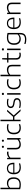

<svg xmlns="http://www.w3.org/2000/svg" viewBox="3302 -4150 1078 7721"><g transform="rotate(-90 3840.5 -289.0)"><path d="M277.5 9.5Q181 9.5 92.5 -16.5V-808H153V-479.5H157Q189 -512 234.8 -530.8Q280.5 -549.5 337.5 -549.5Q403 -549.5 456.2 -522.5Q509.5 -495.5 540.5 -436.5Q571.5 -377.5 571.5 -281.5Q571.5 9.5 277.5 9.5ZM283.5 -42Q396 -42 453 -98.8Q510 -155.5 510 -275.5Q510 -358 485.8 -406.2Q461.5 -454.5 419.5 -475.5Q377.5 -496.5 324.5 -496.5Q276.5 -496.5 231.8 -479Q187 -461.5 153 -422V-59.5Q178.5 -52 211.5 -47Q244.5 -42 283.5 -42Z M968.5 9.5Q836.5 9.5 765 -58.2Q693.5 -126 693.5 -270.5Q693.5 -408.5 756.2 -479Q819 -549.5 929 -549.5Q1038.5 -549.5 1098 -478.5Q1157.5 -407.5 1157.5 -269.5V-249.5H755Q758.5 -139 814.8 -90Q871 -41 975 -41Q1011.5 -41 1050 -47.8Q1088.5 -54.5 1130 -67V-16Q1045.5 9.5 968.5 9.5ZM928.5 -502.5Q847.5 -502.5 802.8 -452.5Q758 -402.5 755 -294H1098.5Q1096 -401.5 1052.8 -452Q1009.5 -502.5 928.5 -502.5Z M1300 0V-541.5H1351.5L1356.5 -469H1361Q1394 -505 1444.5 -525.5Q1495 -546 1545.5 -546Q1561 -546 1574 -545Q1587 -544 1601.5 -541V-484.5Q1588 -487 1573.8 -487.8Q1559.5 -488.5 1544 -488.5Q1501 -488.5 1448.8 -469.8Q1396.5 -451 1360.5 -408.5V0Z M1890.5 9Q1803 9 1748.5 -37.5Q1694 -84 1694 -193V-541.5H1754.5V-196Q1754.5 -112 1794.5 -78.8Q1834.5 -45.5 1899 -45.5Q1947.5 -45.5 1998.2 -65Q2049 -84.5 2088 -126V-541.5H2148.5V0H2097L2092.5 -62H2088Q2048 -27 1997 -9Q1946 9 1890.5 9ZM2044 -670Q2024 -670 2012.8 -681Q2001.5 -692 2001.5 -710.5Q2001.5 -729.5 2012.8 -741Q2024 -752.5 2044 -752.5Q2064 -752.5 2075.2 -741Q2086.5 -729.5 2086.5 -710.5Q2086.5 -692 2075.2 -681Q2064 -670 2044 -670ZM1798 -670Q1778 -670 1766.8 -681Q1755.5 -692 1755.5 -710.5Q1755.5 -729.5 1766.8 -741Q1778 -752.5 1798 -752.5Q1818 -752.5 1829.2 -741Q1840.5 -729.5 1840.5 -710.5Q1840.5 -692 1829.2 -681Q1818 -670 1798 -670Z M2557.5 9.5Q2435 9.5 2368 -59Q2301 -127.5 2301 -270.5Q2301 -412.5 2372.2 -481Q2443.5 -549.5 2577.5 -549.5Q2611 -549.5 2644.2 -545Q2677.5 -540.5 2706 -532V-479Q2676 -487.5 2645.8 -492.2Q2615.5 -497 2581 -497Q2472.5 -497 2418 -444Q2363.5 -391 2363.5 -272Q2363.5 -151 2414.8 -97Q2466 -43 2563 -43Q2594.5 -43 2629 -49.2Q2663.5 -55.5 2706 -69.5V-17Q2634.5 9.5 2557.5 9.5Z M2827 0V-808H2887.5V-303.5H3007.5L3219 -541.5H3289.5L3058 -277.5L3305.5 0H3234.5L3008 -250.5H2887.5V0Z M3531.5 9.5Q3484.5 9.5 3443.5 4Q3402.5 -1.5 3363 -13.5V-63.5Q3409.5 -50 3450 -44.8Q3490.5 -39.5 3533.5 -39.5Q3622.5 -39.5 3659.5 -66.5Q3696.5 -93.5 3696.5 -141Q3696.5 -180.5 3674.5 -202.8Q3652.5 -225 3592 -235.5L3504.5 -250.5Q3423.5 -264.5 3389.2 -301Q3355 -337.5 3355 -395.5Q3355 -462 3408.2 -505.8Q3461.5 -549.5 3581.5 -549.5Q3657.5 -549.5 3726 -530V-480Q3687 -491 3652.8 -495.8Q3618.5 -500.5 3582 -500.5Q3487.5 -500.5 3451.2 -471.2Q3415 -442 3415 -398Q3415 -364 3435.5 -338.8Q3456 -313.5 3515.5 -303L3603 -288Q3684 -274 3720.5 -240.5Q3757 -207 3757 -146Q3757 -75 3702 -32.8Q3647 9.5 3531.5 9.5Z M3895 0V-541.5H3955.5V0ZM3925.5 -669.5Q3880.5 -669.5 3880.5 -710.5Q3880.5 -730 3892.5 -741.2Q3904.5 -752.5 3925.5 -752.5Q3946.5 -752.5 3958.5 -741.2Q3970.5 -730 3970.5 -710.5Q3970.5 -669.5 3925.5 -669.5Z M4365 9.5Q4242.5 9.5 4175.5 -59Q4108.5 -127.5 4108.5 -270.5Q4108.5 -412.5 4179.8 -481Q4251 -549.5 4385 -549.5Q4418.5 -549.5 4451.8 -545Q4485 -540.5 4513.5 -532V-479Q4483.5 -487.5 4453.2 -492.2Q4423 -497 4388.5 -497Q4280 -497 4225.5 -444Q4171 -391 4171 -272Q4171 -151 4222.2 -97Q4273.5 -43 4370.5 -43Q4402 -43 4436.5 -49.2Q4471 -55.5 4513.5 -69.5V-17Q4442 9.5 4365 9.5Z M4634.5 0V-808H4695V-479H4699Q4739 -513.5 4790 -531.5Q4841 -549.5 4898 -549.5Q4985.5 -549.5 5040 -503Q5094.5 -456.5 5094.5 -347.5V0H5034V-344.5Q5034 -428.5 4993.5 -461.5Q4953 -494.5 4886 -494.5Q4836 -494.5 4785 -475.2Q4734 -456 4695 -414.5V0Z M5493 9.5Q5402.5 9.5 5353 -35.8Q5303.5 -81 5303.5 -176.5V-489.5H5187.5V-541.5H5303.5L5312.5 -740H5364V-541.5H5574V-489.5H5364V-187.5Q5364 -109.5 5400 -76.5Q5436 -43.5 5504 -43.5Q5538 -43.5 5584 -54V-1.5Q5559 4.5 5537.8 7Q5516.5 9.5 5493 9.5Z M5685.5 0V-541.5H5746V0ZM5716 -669.5Q5671 -669.5 5671 -710.5Q5671 -730 5683 -741.2Q5695 -752.5 5716 -752.5Q5737 -752.5 5749 -741.2Q5761 -730 5761 -710.5Q5761 -669.5 5716 -669.5Z M6114.5 230Q6074 230 6025.2 223Q5976.5 216 5934.5 201.5V149Q5984 164.5 6028.2 171.5Q6072.5 178.5 6113 178.5Q6219 178.5 6268.2 135.2Q6317.5 92 6317.5 -14.5V-62.5H6313.5Q6281.5 -30 6235.8 -11.2Q6190 7.5 6133 7.5Q6067.5 7.5 6014.2 -19.8Q5961 -47 5930 -105.8Q5899 -164.5 5899 -259.5Q5899 -549.5 6193.5 -549.5Q6289 -549.5 6378 -524V-23Q6378 112 6312.2 171Q6246.5 230 6114.5 230ZM6146.5 -45.5Q6193 -45.5 6238.2 -63Q6283.5 -80.5 6317.5 -120V-482.5Q6292 -489.5 6259 -493.8Q6226 -498 6187 -498Q6075 -498 6017.8 -441.5Q5960.5 -385 5960.5 -265.5Q5960.5 -183.5 5984.8 -135.5Q6009 -87.5 6051 -66.5Q6093 -45.5 6146.5 -45.5Z M6805.5 9.5Q6673.5 9.5 6602 -58.2Q6530.5 -126 6530.5 -270.5Q6530.5 -408.5 6593.2 -479Q6656 -549.5 6766 -549.5Q6875.5 -549.5 6935 -478.5Q6994.5 -407.5 6994.5 -269.5V-249.5H6592Q6595.5 -139 6651.8 -90Q6708 -41 6812 -41Q6848.5 -41 6887 -47.8Q6925.5 -54.5 6967 -67V-16Q6882.5 9.5 6805.5 9.5ZM6765.5 -502.5Q6684.5 -502.5 6639.8 -452.5Q6595 -402.5 6592 -294H6935.5Q6933 -401.5 6889.8 -452Q6846.5 -502.5 6765.5 -502.5Z M7137 0V-541.5H7188.5L7193 -477H7197.5Q7238.5 -512.5 7290.2 -531Q7342 -549.5 7398 -549.5Q7487.5 -549.5 7542.2 -502.2Q7597 -455 7597 -344V0H7536.5V-343Q7536.5 -426.5 7497 -460.8Q7457.5 -495 7388.5 -495Q7342.5 -495 7290.2 -477Q7238 -459 7197.5 -415.5V0Z"/></g></svg>

Font: Encode Sans Expanded Light
Style: Regular
Weight: 300
Width: 7
Designer: Multiple Designers
Foundry: Impallari Type
Version: Version 3.000; ttfautohint (v1.8.3) -l 8 -r 50 -G 200 -x 14 